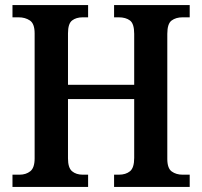

<svg xmlns="http://www.w3.org/2000/svg" viewBox="-20 -734 793 754"><path d="M29 0V-48H57Q82 -48 99 -61.5Q116 -75 116 -112V-603Q116 -641 97.5 -653.5Q79 -666 53 -666H29V-714H326V-666H305Q279 -666 263 -653.5Q247 -641 247 -603V-401H507V-601Q507 -641 490.5 -653.5Q474 -666 446 -666H428V-714H725V-666H697Q671 -666 654 -653.5Q637 -641 637 -601V-110Q637 -73 654.5 -60.5Q672 -48 697 -48H725V0H428V-48H447Q474 -48 490.5 -61.5Q507 -75 507 -114V-345H247V-112Q247 -75 263 -61.5Q279 -48 305 -48H326V0Z"/></svg>

Font: Noto Serif Sinhala SemiCondensed SemiBold
Style: Regular
Weight: 600
Width: 4
Designer: Jelle Bosma - Monotype Design Team
Foundry: Monotype Imaging Inc.
Version: Version 2.007; ttfautohint (v1.8.4.7-5d5b)